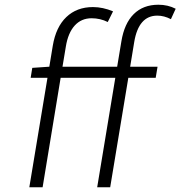

<svg xmlns="http://www.w3.org/2000/svg" viewBox="-20 -792 763 812"><path d="M116.5 -505 188.6 -509.9 203.1 -598Q216.3 -677.6 260.5 -719.8Q304.7 -762.1 373.2 -762.1Q414.8 -762.1 458.1 -744L435.7 -698.9Q403.8 -714.8 367.5 -714.8Q323.9 -714.8 295.8 -683.8Q267.8 -652.7 258.5 -595.2L244.3 -509.9H475.5L493.3 -616.8Q505.7 -692.8 545.6 -732.4Q585.6 -772 649.9 -772Q690 -772 723 -755L702.8 -710.9Q674 -725.9 645.2 -725.9Q566.1 -725.9 547.6 -614L530.5 -509.9H646.3L638.5 -463.1H522.7L446 0H391L467.7 -463.1H236.5L160.2 0H104L180.8 -463.1H109.7Z"/></svg>

Font: Karasuma Gothic
Style: Light Italic
Weight: 300
Italic angle: 9.39998°
Designer: Rasmus Andersson / Ryoko Nishizuka
Foundry: rsms
Version: Version 1.00